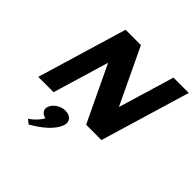

<svg xmlns="http://www.w3.org/2000/svg" viewBox="-283 -1070 1666 1666"><g transform="rotate(45 550.0 -237.0)"><path d="M419.5 -512H421.9L665.7 0H853.7L1100.4 -825H912.4L759.3 -313H756.9L513.1 -825H325.1L78.3 0H266.3ZM452.8 40C513.3 40 549.8 80 534.8 130C507 223 403.2 299 311.4 351L272.3 320C272.3 320 342.6 275 376.6 210C333.3 201 307.5 170 319.4 130C334.4 80 394.7 40 452.8 40Z"/></g></svg>

Font: Hussar
Style: BdSuprExtOblThree
Weight: 700
Foundry: Cannot Into Space Fonts
Version: Version 2.00